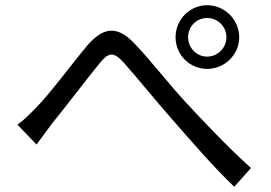

<svg xmlns="http://www.w3.org/2000/svg" viewBox="-20 -734 1040 736"><path d="M47 -256 120 -180C136 -201 159 -233 179 -260C230 -322 313 -432 360 -489C394 -532 414 -540 456 -492C502 -441 579 -345 644 -272C712 -194 802 -90 878 -18L942 -90C852 -171 753 -276 692 -342C629 -410 552 -509 492 -571C426 -638 374 -628 315 -560C256 -490 172 -375 119 -322C92 -294 72 -274 47 -256ZM701 -591C701 -632 733 -665 774 -665C815 -665 848 -632 848 -591C848 -551 815 -517 774 -517C733 -517 701 -551 701 -591ZM653 -591C653 -524 707 -470 774 -470C841 -470 897 -524 897 -591C897 -659 841 -714 774 -714C707 -714 653 -659 653 -591Z"/></svg>

Font: Noto Sans CJK JP
Style: Regular
Weight: 400
Designer: Ryoko NISHIZUKA 西塚涼子 (kana, bopomofo & ideographs); Paul D. Hunt (Latin, Greek & Cyrillic); Sandoll Communications 산돌커뮤니
Foundry: Adobe
Version: Version 2.004;hotconv 1.0.118;makeotfexe 2.5.65603